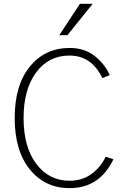

<svg xmlns="http://www.w3.org/2000/svg" viewBox="-20 -976 652 1014"><path d="M57.6 -352.5Q57.6 -526.4 137.7 -624.5Q217.8 -722.7 347.7 -722.7Q427.7 -722.7 481.4 -679.2Q535.2 -635.7 559.6 -579.1L520.5 -563.5Q463.9 -682.6 346.7 -682.6Q236.3 -682.6 170.4 -592.8Q104.5 -502.9 104.5 -352.5Q104.5 -199.2 171.9 -110.4Q239.3 -21.5 346.7 -21.5Q415 -21.5 463.9 -57.6Q512.7 -93.8 538.1 -148.4L579.1 -134.8Q505.9 17.6 347.7 17.6Q217.8 17.6 137.7 -81.1Q57.6 -179.7 57.6 -352.5ZM293 -790 402.3 -956.1H469.7L335.9 -790Z"/></svg>

Font: Gothic A1 ExtraLight
Style: Regular
Weight: 275
Designer: HanYang I&C Co.,Ltd.
Foundry: HanYang I&C Co.,Ltd.
Version: Version 2.50